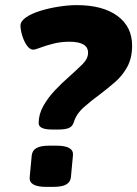

<svg xmlns="http://www.w3.org/2000/svg" viewBox="-20 -728 536 750"><path d="M184 -222Q131 -222 131 -247Q131 -282 149.5 -314.5Q168 -347 194 -374.5Q220 -402 244 -423Q281 -456 302.5 -477.5Q324 -499 324 -522Q324 -565 251 -565Q218 -565 188.5 -557.5Q159 -550 138 -542Q117 -534 110 -534Q96 -534 84.5 -551Q73 -568 66.5 -590Q60 -612 60 -628Q60 -645 81.5 -660Q103 -675 137 -685.5Q171 -696 209 -702Q247 -708 280 -708Q381 -708 438.5 -666Q496 -624 496 -550Q496 -501 477 -466.5Q458 -432 429 -407Q400 -382 371 -360Q338 -336 308 -309.5Q278 -283 268 -250Q263 -234 249 -228Q235 -222 207 -222ZM161 2Q92 2 96 -36L104 -121Q106 -140 122 -149.5Q138 -159 173 -159H200Q269 -159 265 -121L257 -36Q255 -17 239 -7.5Q223 2 187 2Z"/></svg>

Font: Asap Semi Expanded Semi Expanded ExtraBold
Style: Italic
Weight: 800
Width: 6
Italic angle: -6°
Designer: Pablo Cosgaya
Foundry: Omnibus-Type
Version: Version 3.001; ttfautohint (v1.8.4.7-5d5b)